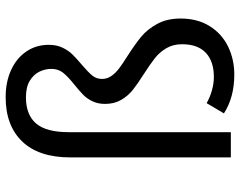

<svg xmlns="http://www.w3.org/2000/svg" viewBox="-102 -706 820 655"><g transform="rotate(-90 307.5 -378.0)"><path d="M482.6 -621Q482.6 -594.9 473.1 -574.6Q463.6 -554.4 449.7 -540.3Q435.9 -526.2 414.4 -508.2Q389.2 -486.7 377.7 -472.6Q366.2 -458.5 366.2 -439.5Q366.2 -422.1 376.2 -407.7Q386.2 -393.3 401.3 -381.8Q416.4 -370.3 444.1 -352.8Q484.1 -327.2 509.7 -306.2Q535.4 -285.1 553.8 -251.5Q572.3 -217.9 572.3 -171.3Q572.3 -113.8 546.4 -72.3Q520.5 -30.8 476.9 -9.5Q433.3 11.8 381 11.8Q303.6 11.8 248.7 -23.6L283.6 -82.6Q303.1 -71.3 326.9 -64.6Q350.8 -57.9 372.8 -57.9Q426.2 -57.9 455.4 -85.4Q484.6 -112.8 484.6 -166.7Q484.6 -196.9 471 -220Q457.4 -243.1 437.2 -259Q416.9 -274.9 383.6 -296.4Q349.7 -317.9 329.2 -334.1Q308.7 -350.3 294.9 -373.8Q281 -397.4 281 -429.2Q281 -453.3 290 -472.1Q299 -490.8 312.1 -503.6Q325.1 -516.4 346.7 -533.8Q373.8 -555.4 387.2 -572.1Q400.5 -588.7 400.5 -612.3Q400.5 -633.3 391 -653.1Q381.5 -672.8 360 -685.9Q338.5 -699 303.6 -699Q244.1 -699 214.4 -664.6Q184.6 -630.3 184.6 -552.8V0H98.5V-547.2Q98.5 -654.9 152.6 -711.5Q206.7 -768.2 304.1 -768.2Q356.4 -768.2 396.9 -749.5Q437.4 -730.8 460 -697.4Q482.6 -664.1 482.6 -621Z"/></g></svg>

Font: Fira Code Fixed
Style: Regular
Weight: 400
Monospace: yes
Designer: Carrois Corporate, Edenspiekermann AG, Nikita Prokopov
Foundry: Carrois Corporate, Edenspiekermann AG, Nikita Prokopov
Version: Version 5.002